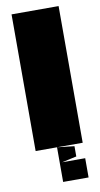

<svg xmlns="http://www.w3.org/2000/svg" viewBox="-91 -680 461 884"><g transform="rotate(-10 140.0 -238.5)"><path d="M30 0H250V-639H30ZM130 0V162H249V72H141L210 57V9Z"/></g></svg>

Font: Banana Brick
Style: Regular
Weight: 400
Designer: artmaker
Foundry: artmaker
Version: Version 4.000 2011 initial release